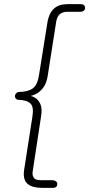

<svg xmlns="http://www.w3.org/2000/svg" viewBox="-20 -725 430 925"><path d="M185 180Q149 180 128 170.5Q107 161 99.5 142Q92 123 96 95L136 -162Q144 -210 126.5 -226.5Q109 -243 69 -244Q62 -244 57 -249Q52 -254 52 -261Q52 -269 58 -275.5Q64 -282 73 -282Q117 -283 139 -300Q161 -317 168 -364L209 -620Q216 -661 239.5 -683Q263 -705 305 -705H368Q380 -705 385 -700Q390 -695 390 -687Q390 -678 383 -673Q376 -668 368 -668H303Q281 -668 268 -656.5Q255 -645 251 -622L210 -361Q205 -325 188.5 -303Q172 -281 151 -271Q130 -261 110 -261V-265Q130 -265 147.5 -255Q165 -245 174.5 -223.5Q184 -202 178 -165L138 97Q134 119 142.5 131Q151 143 174 143H230Q241 143 248.5 148Q256 153 256 160Q256 170 251 175Q246 180 234 180Z"/></svg>

Font: Nunito ExtraLight ExtraLight
Style: Italic
Weight: 250
Italic angle: -9°
Version: Version 3.602